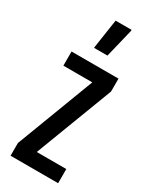

<svg xmlns="http://www.w3.org/2000/svg" viewBox="-188 -764 649 811"><g transform="rotate(30 136.5 -358.0)"><path d="M20 0V-62L164 -441H23V-510H252V-447L108 -69H252V0ZM98 -571V-576L119 -716H197V-711L163 -571Z"/></g></svg>

Font: Saira UltraCondensed SemiBold
Style: Regular
Weight: 600
Width: 1
Designer: Hector Gatti with collaboration of the Omnibus-Type team
Foundry: Omnibus-Type
Version: Version 1.101